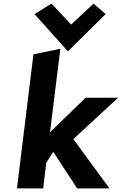

<svg xmlns="http://www.w3.org/2000/svg" viewBox="-20 -1033 674 1063"><path d="M171 -955 356 -749 565 -955 498 -1013 374 -897 265 -1013ZM586 10 386 -263 634 -492H454L257 -301L314 -763L165 -732L74 10H219L236 -132L275 -192L407 10Z"/></svg>

Font: Bluebird
Style: SfBdNrwObl
Weight: 700
Designer: Jasper
Foundry: Cannot Into Space Fonts
Version: Version 0.98